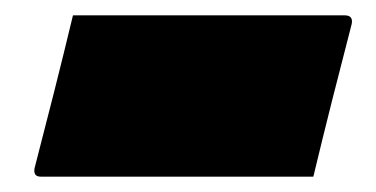

<svg xmlns="http://www.w3.org/2000/svg" viewBox="-20 -425 490 250"><path d="M75 -405H429Q440 -405 438 -394Q425 -344 412.5 -294.5Q400 -245 388 -195H33Q23 -195 25 -206Q38 -256 50.5 -305.5Q63 -355 75 -405Z"/></svg>

Font: Recursive Sn Lnr St XBk
Style: Italic
Weight: 1000
Italic angle: -15°
Version: Version 1.079;hotconv 1.0.112;makeotfexe 2.5.65598; ttfautoh